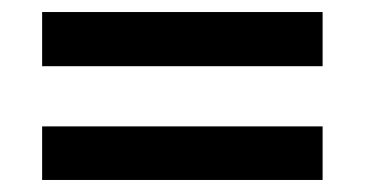

<svg xmlns="http://www.w3.org/2000/svg" viewBox="-20 -441 606 319"><path d="M50 -331V-421H516V-331ZM50 -142V-231H516V-142Z"/></svg>

Font: Lexend Deca
Style: Regular
Weight: 400
Designer: Bonnie Shaver-Troup, Thomas Jockin
Foundry: Lexend
Version: Version 1.008; ttfautohint (v1.8.4.7-5d5b)